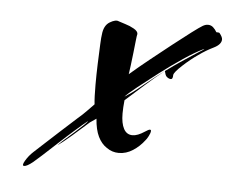

<svg xmlns="http://www.w3.org/2000/svg" viewBox="-38 -489 628 489"><g transform="rotate(5 276.0 -244.5)"><path d="M40 -45Q33 -45 41 -58.5Q49 -72 60 -82Q61 -83 79.5 -100Q98 -117 122 -139Q146 -161 165 -178Q178 -189 188 -199.5Q198 -210 205 -217Q204 -225 203.5 -238Q203 -251 203 -267Q203 -293 204 -321Q205 -349 206 -370Q207 -391 208 -395Q210 -419 225 -428Q240 -437 248 -433Q253 -431 265 -427.5Q277 -424 287.5 -418Q298 -412 298 -405Q297 -402 295.5 -388Q294 -374 292 -356Q290 -338 288 -322.5Q286 -307 285 -301Q308 -321 335.5 -343Q363 -365 389 -385.5Q415 -406 435 -421Q455 -436 462 -440Q469 -444 475 -444Q483 -444 488.5 -439Q494 -434 498 -427Q505 -427 506 -426Q514 -416 514 -410Q514 -397 494.5 -387.5Q475 -378 457 -365Q438 -352 418.5 -334Q399 -316 398 -309Q398 -298 393 -298Q388 -298 383 -302Q380 -304 378.5 -308.5Q377 -313 376 -317Q399 -334 424 -350.5Q449 -367 460 -374Q467 -378 470 -380.5Q473 -383 469 -381Q448 -371 419 -351.5Q390 -332 360.5 -309.5Q331 -287 308.5 -269Q286 -251 279 -243L297 -255Q308 -263 331.5 -282.5Q355 -302 376 -317Q355 -301 326.5 -275.5Q298 -250 280 -234Q279 -224 278.5 -216Q278 -208 278 -200Q278 -175 285.5 -161Q293 -147 308 -147Q321 -147 339 -159Q348 -165 351 -165Q354 -165 354 -162Q354 -157 349.5 -148.5Q345 -140 342 -137Q330 -121 313 -110Q296 -99 277 -99Q260 -99 246 -109Q232 -118 223.5 -135.5Q215 -153 213 -181L197 -170Q177 -152 155 -133Q133 -114 120 -105Q124 -110 135.5 -120Q147 -130 160 -141.5Q173 -153 182.5 -162Q192 -171 192 -173Q182 -165 162 -147.5Q142 -130 121 -110.5Q100 -91 83.5 -76Q67 -61 62 -57Q47 -45 40 -45ZM298 -403V-405Q298 -407 298 -403Z"/></g></svg>

Font: Smooch
Style: Regular
Weight: 400
Designer: Robert E. Leuschke
Foundry: Robert E. Leuschke
Version: Version 1.010; ttfautohint (v1.8.3)